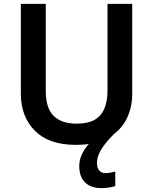

<svg xmlns="http://www.w3.org/2000/svg" viewBox="-20 -734 787 986"><path d="M478 103Q478 129 490 142Q502 155 520 155Q537 155 550 152Q563 149 572 147V222Q557 226 540.5 229Q524 232 501 232Q446 232 416.5 202.5Q387 173 387 119Q387 86 402 55.5Q417 25 441.5 -0.5Q466 -26 492 -42L574 -55Q541 -22 519.5 5.5Q498 33 488 56.5Q478 80 478 103ZM659 -252Q659 -178 627.5 -118.5Q596 -59 532 -24.5Q468 10 370 10Q231 10 159 -62.5Q87 -135 87 -254V-714H215V-267Q215 -180 255 -139.5Q295 -99 374 -99Q430 -99 464.5 -118Q499 -137 515.5 -175.5Q532 -214 532 -268V-714H659Z"/></svg>

Font: Noto Sans Hebrew SemiBold
Style: Regular
Weight: 600
Designer: Monotype Design Team
Foundry: Monotype Imaging Inc.
Version: Version 2.003